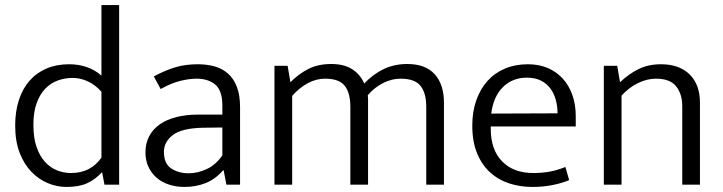

<svg xmlns="http://www.w3.org/2000/svg" viewBox="-20 -730 2859 759"><path d="M381 -710H451V0H393L384 -48H382Q356 -20 324 -5.5Q292 9 243 9Q205 9 169 -6Q133 -21 104 -51Q75 -81 57.5 -126.5Q40 -172 40 -234Q40 -289 54.5 -334Q69 -379 96.5 -410.5Q124 -442 163.5 -459Q203 -476 253 -476Q290 -476 322.5 -465Q355 -454 381 -431ZM381 -367Q359 -393 329 -407.5Q299 -422 267 -422Q237 -422 209 -412Q181 -402 159.5 -380Q138 -358 125 -322.5Q112 -287 112 -237Q112 -185 124.5 -149Q137 -113 158 -90Q179 -67 205.5 -56.5Q232 -46 260 -46Q301 -46 331 -62Q361 -78 381 -107Z M588 -428Q635 -453 674.5 -464.5Q714 -476 762 -476Q798 -476 828.5 -467.5Q859 -459 881.5 -439Q904 -419 916.5 -386.5Q929 -354 929 -306V0H875L864 -57H862Q832 -22 793.5 -6.5Q755 9 709 9Q676 9 647.5 -0.5Q619 -10 598.5 -28Q578 -46 566.5 -71Q555 -96 555 -127Q555 -164 570 -192Q585 -220 612.5 -239Q640 -258 678.5 -267.5Q717 -277 764 -277H859V-312Q859 -372 831 -395.5Q803 -419 757 -419Q729 -419 693.5 -410.5Q658 -402 615 -378ZM859 -226 781 -225Q698 -223 663 -196Q628 -169 628 -130Q628 -83 657 -64Q686 -45 726 -45Q761 -45 797 -61.5Q833 -78 859 -116Z M1135 0H1065V-470H1117L1128 -405Q1161 -438 1199 -457.5Q1237 -477 1290 -477Q1340 -477 1372 -456.5Q1404 -436 1420 -400Q1455 -437 1497 -457Q1539 -477 1590 -477Q1662 -477 1698.5 -436.5Q1735 -396 1735 -324V0H1665V-308Q1665 -362 1642.5 -390.5Q1620 -419 1563 -419Q1529 -419 1495 -402Q1461 -385 1434 -354Q1435 -347 1435 -339V-324V0H1365V-308Q1365 -362 1343 -390.5Q1321 -419 1265 -419Q1230 -419 1196.5 -401Q1163 -383 1135 -351Z M2256 -230H1920V-221Q1920 -138 1965 -92Q2010 -46 2088 -46Q2123 -46 2153 -51.5Q2183 -57 2215 -70L2230 -18Q2202 -6 2164.5 1.5Q2127 9 2085 9Q2036 9 1993 -5Q1950 -19 1917.5 -48.5Q1885 -78 1866 -124Q1847 -170 1847 -234Q1847 -289 1863 -334Q1879 -379 1907.5 -410.5Q1936 -442 1976.5 -459Q2017 -476 2067 -476Q2110 -476 2144.5 -461.5Q2179 -447 2204 -420Q2229 -393 2242.5 -355Q2256 -317 2256 -271ZM2184 -282Q2184 -310 2177 -335.5Q2170 -361 2155.5 -380.5Q2141 -400 2118 -411.5Q2095 -423 2063 -423Q2005 -423 1967.5 -385Q1930 -347 1922 -281Z M2437 0H2367V-470H2420L2431 -405Q2466 -438 2504.5 -457Q2543 -476 2593 -476Q2665 -476 2706 -436Q2747 -396 2747 -324V0H2677V-311Q2677 -358 2653 -388.5Q2629 -419 2573 -419Q2538 -419 2502 -401.5Q2466 -384 2437 -352Z"/></svg>

Font: Mukta Light
Style: Regular
Weight: 300
Designer: Girish Dalvi and Yashodeep Gholap
Foundry: Ek Type
Version: Version 2.538;PS 1.002;hotconv 16.6.51;makeotf.lib2.5.65220;